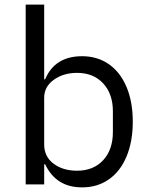

<svg xmlns="http://www.w3.org/2000/svg" viewBox="-20 -797 648 830"><path d="M175 -87H171V0H91V-777H171V-454H175Q217 -554 335 -554Q401 -554 450.5 -519.5Q500 -485 527 -421Q554 -357 554 -271Q554 -185 527 -120.5Q500 -56 450.5 -21.5Q401 13 335 13Q278 13 238.5 -12Q199 -37 175 -87ZM468 -226V-316Q468 -391 426 -436.5Q384 -482 313 -482Q254 -482 212.5 -452Q171 -422 171 -375V-172Q171 -120 211.5 -89.5Q252 -59 313 -59Q384 -59 426 -104.5Q468 -150 468 -226Z"/></svg>

Font: IBM Plex Sans SC
Style: Regular
Weight: 400
Designer: Mike Abbink; Paul van der Laan; Pieter van Rosmalen; Eunyou Noh; Wujin Sim; Chorong Kim; Dohee Lee; Yejin We; Jinhee Kim
Foundry: Sandoll Inc.
Version: Version 1.000